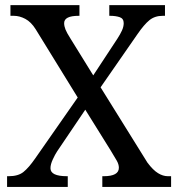

<svg xmlns="http://www.w3.org/2000/svg" viewBox="-20 -734 700 754"><path d="M465.8 -643.1Q465.8 -661.1 450.2 -666.5Q434.6 -671.9 412.1 -671.9H409.2V-713.9H627.9V-671.9H619.1Q587.9 -671.9 566.9 -654.8Q545.9 -637.7 520 -600.1L375 -391.1L559.1 -95.2Q581.1 -65.9 600.6 -54Q620.1 -42 639.2 -42H651.9V0H381.8V-42H387.2Q446.8 -42 446.8 -75.2Q446.8 -88.4 438.7 -102.8Q430.7 -117.2 414.1 -144L314.9 -303.2L204.1 -139.2Q196.3 -127.4 187.3 -107.9Q178.2 -88.4 178.2 -73.2Q178.2 -42 243.2 -42H246.1V0H7.8V-42H14.2Q51.3 -42 72 -58.6Q92.8 -75.2 118.2 -111.8L285.2 -351.1L120.1 -619.1Q102.1 -647.9 79.3 -659.9Q56.6 -671.9 34.2 -671.9H21V-713.9H292V-671.9H289.1Q231.9 -671.9 231.9 -643.1Q231.9 -631.3 237.1 -618.4Q242.2 -605.5 255.9 -584L346.2 -438L440.9 -582Q452.1 -599.1 459 -614.3Q465.8 -629.4 465.8 -643.1Z"/></svg>

Font: Koh Santepheap
Style: Regular
Weight: 400
Designer: Danh Hong
Version: Version 2.002; ttfautohint (v1.8.3)